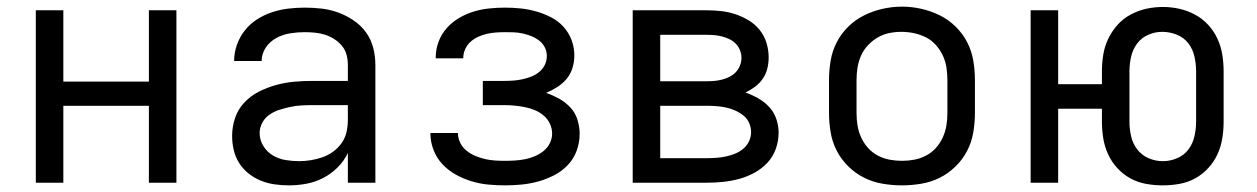

<svg xmlns="http://www.w3.org/2000/svg" viewBox="-20 -551 3790 579"><path d="M88 0V-520H171V-305H429V-520H512V0H429V-232H171V0Z M851 8Q830 8 808.5 5Q787 2 767 -6Q747 -14 730 -27.5Q713 -41 701.5 -59Q690 -77 685 -98Q680 -119 680 -141Q680 -169 689 -195.5Q698 -222 717 -242Q736 -262 760.5 -274.5Q785 -287 812 -294.5Q839 -302 866.5 -304.5Q894 -307 921 -307H1029V-355Q1029 -371 1025 -386Q1021 -401 1011 -413Q1001 -425 987.5 -433.5Q974 -442 959.5 -446.5Q945 -451 929.5 -452.5Q914 -454 899 -454Q877 -454 855 -450.5Q833 -447 813.5 -436.5Q794 -426 781.5 -407.5Q769 -389 769 -367Q769 -367 769 -367Q769 -367 769 -367H686Q686 -367 686 -367Q686 -367 686 -367Q686 -392 694.5 -416Q703 -440 718.5 -459.5Q734 -479 755 -492.5Q776 -506 800 -514Q824 -522 849 -525Q874 -528 899 -528Q925 -528 950.5 -525Q976 -522 1000.5 -513Q1025 -504 1047 -489Q1069 -474 1084 -453Q1099 -432 1105.5 -406.5Q1112 -381 1112 -355V0H1029V-90Q1018 -66 998.5 -46.5Q979 -27 955 -14.5Q931 -2 904.5 3Q878 8 851 8ZM882 -65Q900 -65 918 -68Q936 -71 953 -77Q970 -83 985 -94Q1000 -105 1010.5 -120Q1021 -135 1025 -153Q1029 -171 1029 -189V-234H921Q905 -234 888 -233Q871 -232 855 -228.5Q839 -225 823 -220Q807 -215 793 -205.5Q779 -196 771 -181Q763 -166 763 -150Q763 -129 774 -111Q785 -93 802.5 -82.5Q820 -72 840.5 -68.5Q861 -65 882 -65Z M1503 8Q1477 8 1451.5 5.5Q1426 3 1401.5 -4.5Q1377 -12 1354.5 -24.5Q1332 -37 1314.5 -55.5Q1297 -74 1287.5 -98.5Q1278 -123 1278 -148Q1278 -149 1278 -149Q1278 -149 1278 -150H1361Q1361 -150 1361 -150Q1361 -150 1361 -150Q1361 -150 1361 -150Q1361 -150 1361 -150Q1361 -134 1368 -120Q1375 -106 1387 -96.5Q1399 -87 1413 -81Q1427 -75 1442 -71.5Q1457 -68 1472 -67Q1487 -66 1503 -66Q1518 -66 1533.5 -67Q1549 -68 1564 -71Q1579 -74 1593 -80Q1607 -86 1619 -95.5Q1631 -105 1638 -119Q1645 -133 1645 -148Q1645 -164 1638 -178.5Q1631 -193 1619 -203Q1607 -213 1592.5 -219Q1578 -225 1562.5 -228Q1547 -231 1531.5 -232.5Q1516 -234 1500 -234H1436V-307H1500Q1514 -307 1528 -308Q1542 -309 1555.5 -312Q1569 -315 1582 -320Q1595 -325 1606 -334Q1617 -343 1623 -355.5Q1629 -368 1629 -382Q1629 -396 1623 -408Q1617 -420 1606 -428.5Q1595 -437 1582.5 -442Q1570 -447 1556.5 -450Q1543 -453 1529.5 -453.5Q1516 -454 1503 -454Q1489 -454 1475.5 -453Q1462 -452 1448.5 -449Q1435 -446 1422 -440Q1409 -434 1399 -425Q1389 -416 1383 -403Q1377 -390 1377 -376Q1377 -376 1377 -375.5Q1377 -375 1377 -375H1294Q1294 -376 1294 -376.5Q1294 -377 1294 -378Q1294 -402 1302.5 -425Q1311 -448 1327 -466Q1343 -484 1364 -496.5Q1385 -509 1408 -516Q1431 -523 1455 -525.5Q1479 -528 1503 -528Q1527 -528 1550.5 -525.5Q1574 -523 1597 -516.5Q1620 -510 1641.5 -499Q1663 -488 1679 -470.5Q1695 -453 1703.5 -430.5Q1712 -408 1712 -384Q1712 -365 1706.5 -346.5Q1701 -328 1689 -313.5Q1677 -299 1660.5 -288.5Q1644 -278 1627 -271Q1647 -264 1666 -253.5Q1685 -243 1700 -227Q1715 -211 1721.5 -189.5Q1728 -168 1728 -147Q1728 -121 1719 -96.5Q1710 -72 1692.5 -53.5Q1675 -35 1652 -23Q1629 -11 1604 -4Q1579 3 1553.5 5.5Q1528 8 1503 8Z M1888 0V-520H2111Q2133 -520 2155 -517.5Q2177 -515 2198 -508Q2219 -501 2238 -489.5Q2257 -478 2271 -460.5Q2285 -443 2291.5 -421.5Q2298 -400 2298 -378Q2298 -361 2294 -344.5Q2290 -328 2280.5 -314Q2271 -300 2257 -289.5Q2243 -279 2228 -272Q2248 -265 2266.5 -254.5Q2285 -244 2299.5 -228.5Q2314 -213 2321 -192.5Q2328 -172 2328 -151Q2328 -126 2319.5 -102Q2311 -78 2294 -60Q2277 -42 2255 -30Q2233 -18 2209 -11.5Q2185 -5 2160.5 -2.5Q2136 0 2111 0ZM2111 -306Q2123 -306 2134.5 -307Q2146 -308 2157.5 -311Q2169 -314 2180 -319.5Q2191 -325 2199 -333.5Q2207 -342 2211.5 -353.5Q2216 -365 2216 -377Q2216 -388 2211.5 -399.5Q2207 -411 2198.5 -419.5Q2190 -428 2179.5 -433Q2169 -438 2157.5 -441Q2146 -444 2134.5 -445Q2123 -446 2111 -446H1971V-306ZM2111 -74Q2125 -74 2139.5 -75Q2154 -76 2168.5 -79Q2183 -82 2196.5 -87.5Q2210 -93 2221 -102Q2232 -111 2238.5 -124.5Q2245 -138 2245 -152Q2245 -152 2245 -152Q2245 -152 2245 -152Q2245 -167 2239 -180.5Q2233 -194 2221.5 -203Q2210 -212 2196.5 -218Q2183 -224 2168.5 -227Q2154 -230 2139.5 -231Q2125 -232 2111 -232H1971V-74Z M2700 8Q2671 8 2641.5 3Q2612 -2 2586 -15Q2560 -28 2538.5 -49Q2517 -70 2503.5 -96Q2490 -122 2485 -151.5Q2480 -181 2480 -210V-310Q2480 -339 2485 -368.5Q2490 -398 2503.5 -424Q2517 -450 2538.5 -471Q2560 -492 2586.5 -505Q2613 -518 2642 -524.5Q2671 -531 2700 -531Q2729 -531 2758 -524.5Q2787 -518 2813.5 -505Q2840 -492 2861.5 -471Q2883 -450 2896.5 -424Q2910 -398 2915 -368.5Q2920 -339 2920 -310V-210Q2920 -181 2915 -151.5Q2910 -122 2896.5 -96Q2883 -70 2861.5 -49Q2840 -28 2814 -15Q2788 -2 2758.5 3Q2729 8 2700 8ZM2700 -66Q2719 -66 2737.5 -69.5Q2756 -73 2773 -82Q2790 -91 2802.5 -105Q2815 -119 2823 -136.5Q2831 -154 2834 -172.5Q2837 -191 2837 -210V-310Q2837 -329 2834 -348Q2831 -367 2823 -384Q2815 -401 2802 -415.5Q2789 -430 2772 -438.5Q2755 -447 2736 -451Q2717 -455 2698 -455Q2679 -455 2660.5 -451Q2642 -447 2626 -437.5Q2610 -428 2597 -414Q2584 -400 2576.5 -383Q2569 -366 2566 -347.5Q2563 -329 2563 -310V-210Q2563 -191 2566 -172.5Q2569 -154 2577 -136.5Q2585 -119 2597.5 -105Q2610 -91 2627 -82Q2644 -73 2662.5 -69.5Q2681 -66 2700 -66Z M3487 8Q3461 8 3436 3.5Q3411 -1 3389 -13Q3367 -25 3349.5 -44Q3332 -63 3321.5 -86Q3311 -109 3307 -134Q3303 -159 3303 -184V-223H3171V0H3088V-520H3171V-297H3303V-336Q3303 -361 3307 -386Q3311 -411 3322 -434Q3333 -457 3350 -476Q3367 -495 3389.5 -507Q3412 -519 3436.5 -524.5Q3461 -530 3487 -530Q3512 -530 3536.5 -524.5Q3561 -519 3583.5 -507Q3606 -495 3623.5 -476Q3641 -457 3651.5 -434Q3662 -411 3666 -386Q3670 -361 3670 -336V-184Q3670 -159 3666 -134Q3662 -109 3651.5 -86Q3641 -63 3623.5 -44Q3606 -25 3584 -13Q3562 -1 3537 3.5Q3512 8 3487 8ZM3487 -65Q3509 -65 3530 -74Q3551 -83 3564 -100.5Q3577 -118 3582 -140Q3587 -162 3587 -184V-336Q3587 -358 3582 -380.5Q3577 -403 3563.5 -420.5Q3550 -438 3528.5 -446.5Q3507 -455 3485 -455Q3463 -455 3442.5 -446Q3422 -437 3409 -419.5Q3396 -402 3391 -380Q3386 -358 3386 -336V-184Q3386 -162 3391 -140Q3396 -118 3409.5 -100.5Q3423 -83 3443.5 -74Q3464 -65 3487 -65Z"/></svg>

Font: Zed Sans Extended
Style: Regular
Weight: 400
Width: 7
Designer: Belleve Invis
Foundry: Belleve Invis
Version: Version 1.0.0; ttfautohint (v1.8.4)